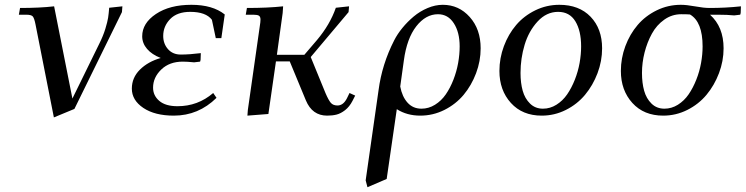

<svg xmlns="http://www.w3.org/2000/svg" viewBox="-20 -472 3088 795"><path d="M58.1 -411.1 63 -439Q144.5 -439 204.1 -445.8L279.8 -64L391.1 -291Q407.2 -323.2 416.3 -353Q425.3 -382.8 427.7 -398.9Q430.2 -415 432.1 -439.9L486.8 -445.8L484.9 -421.9L288.1 -21L203.1 14.2L127 -371.1Q122.1 -396 116 -403.6Q109.9 -411.1 88.9 -411.1Z M525.9 -105Q525.9 -150.4 559.3 -183.6Q592.8 -216.8 645.5 -231.9Q608.9 -246.1 588.9 -269.5Q568.8 -293 568.8 -321.8Q568.8 -376 625.7 -414.1Q682.6 -452.1 772.5 -452.1Q860.4 -452.1 910.6 -412.1L896.5 -314H873.5L857.4 -390.1Q832.5 -422.9 767.6 -422.9Q713.4 -422.9 684.6 -393.1Q655.8 -363.3 655.8 -323.2Q655.8 -291 675.5 -268.6Q695.3 -246.1 728.5 -246.1Q764.6 -246.1 811.5 -252L810.5 -224.1L808.6 -216.8L783.7 -213.9Q754.9 -216.8 736.8 -216.8Q681.6 -216.8 647.7 -184.1Q613.8 -151.4 613.8 -108.9Q613.8 -76.2 639.6 -54.2Q665.5 -32.2 714.8 -32.2Q799.3 -32.2 862.8 -86.9L876.5 -66.9Q801.8 6.8 699.7 6.8Q621.1 6.8 573.5 -25.1Q525.9 -57.1 525.9 -105Z M997.6 -411.1 1002.4 -439Q1088.9 -439 1152.3 -445.8L1150.4 -418L1126.5 -245.1H1240.2L1292.5 -306.2Q1346.7 -370.6 1370.6 -439.9L1425.3 -445.8L1423.3 -421.9L1266.6 -235.8L1327.6 -86.9Q1340.3 -57.1 1349.9 -46.1Q1359.4 -35.2 1377.4 -35.2Q1401.4 -35.2 1416.5 -64.9L1427.2 -86.9L1450.7 -76.2L1439.5 -54.2Q1427.2 -30.3 1409.2 -16.1Q1391.1 -2 1373.8 2.4Q1356.4 6.8 1334.5 6.8Q1272.9 6.8 1246.6 -56.2L1179.7 -217.8H1122.6L1091.3 0L1004.4 6.8L1006.3 -17.1L1055.7 -363.8Q1058.6 -380.9 1058.6 -391.1Q1058.6 -402.8 1052.2 -407Q1045.9 -411.1 1028.3 -411.1Z M1494.1 274.9 1547.4 -98.1Q1561.5 -206.1 1612.3 -305.2Q1625.5 -331.1 1646.2 -356.4Q1667 -381.8 1692.9 -403.6Q1718.8 -425.3 1750.5 -438.7Q1782.2 -452.1 1813.5 -452.1Q1879.9 -452.1 1925 -401.6Q1970.2 -351.1 1970.2 -272Q1970.2 -219.2 1951.2 -168.7Q1932.1 -118.2 1899.7 -79.3Q1867.2 -40.5 1820.1 -16.8Q1772.9 6.8 1720.2 6.8Q1665 6.8 1623 -20L1581.1 269L1501.5 303.2ZM1637.2 -113.8Q1645 -71.8 1667.5 -46.9Q1689.9 -22 1725.1 -22Q1754.9 -22 1781.2 -38.3Q1807.6 -54.7 1825.9 -81.3Q1844.2 -107.9 1857.4 -141.8Q1870.6 -175.8 1877 -211.2Q1883.3 -246.6 1883.3 -279.8Q1883.3 -338.4 1859.1 -375.7Q1835 -413.1 1793.5 -413.1Q1742.7 -413.1 1703.6 -363Q1664.6 -313 1652.3 -222.2Z M2047.9 -178.2Q2047.9 -231 2066.4 -280.8Q2085 -330.6 2117.2 -368.4Q2149.4 -406.2 2196.3 -429.2Q2243.2 -452.1 2295.9 -452.1Q2377.9 -452.1 2425.5 -402.6Q2473.1 -353 2473.1 -272Q2473.1 -219.2 2454.1 -168.9Q2435.1 -118.7 2402.6 -79.6Q2370.1 -40.5 2323 -16.8Q2275.9 6.8 2223.1 6.8Q2143.1 6.8 2095.5 -45.7Q2047.9 -98.1 2047.9 -178.2ZM2135.3 -169.9Q2135.3 -128.4 2144.3 -96.2Q2153.3 -64 2174.8 -43Q2196.3 -22 2228 -22Q2257.8 -22 2283.9 -38.3Q2310.1 -54.7 2328.4 -81.3Q2346.7 -107.9 2360.1 -141.8Q2373.5 -175.8 2379.9 -211.2Q2386.2 -246.6 2386.2 -279.8Q2386.2 -344.7 2362.3 -383.8Q2338.4 -422.9 2291 -422.9Q2242.7 -422.9 2206.1 -383.1Q2169.4 -343.3 2152.3 -286.6Q2135.3 -230 2135.3 -169.9Z M2550.8 -178.2Q2550.8 -231 2569.3 -280.8Q2587.9 -330.6 2620.1 -368.4Q2652.3 -406.2 2699.2 -429.2Q2746.1 -452.1 2798.8 -452.1Q2822.8 -452.1 2858.4 -445.6Q2894 -439 2918 -439Q2984.4 -439 3047.9 -445.8L3046.9 -418L3044.9 -411.1L3020 -408.2Q2993.2 -411.1 2951.2 -411.1H2919.9Q2976.1 -360.8 2976.1 -272Q2976.1 -219.2 2957 -168.9Q2938 -118.7 2905.5 -79.6Q2873 -40.5 2825.9 -16.8Q2778.8 6.8 2726.1 6.8Q2646 6.8 2598.4 -45.7Q2550.8 -98.1 2550.8 -178.2ZM2638.2 -169.9Q2638.2 -128.4 2647.2 -96.2Q2656.2 -64 2677.7 -43Q2699.2 -22 2731 -22Q2760.7 -22 2786.9 -38.3Q2813 -54.7 2831.3 -81.3Q2849.6 -107.9 2863 -141.8Q2876.5 -175.8 2882.8 -211.2Q2889.2 -246.6 2889.2 -279.8Q2889.2 -381.8 2836.9 -412.1Q2823.7 -413.1 2800.8 -413.1Q2762.2 -413.1 2730.5 -390.6Q2698.7 -368.2 2679.2 -332.5Q2659.7 -296.9 2648.9 -254.6Q2638.2 -212.4 2638.2 -169.9Z"/></svg>

Font: Dihjauti
Style: Bold Italic
Weight: 700
Italic angle: -9°
Designer: T. Christopher White
Version: Version 3.0.0